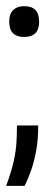

<svg xmlns="http://www.w3.org/2000/svg" viewBox="-38 -473 158 623"><path d="M-18 130Q-1 84 6.5 50Q14 16 15.5 -12Q17 -40 17 -66H86Q86 -20 79.5 15.5Q73 51 63 79.5Q53 108 42 130ZM40 -353Q17 -353 4.5 -365Q-8 -377 -8 -403Q-8 -428 5 -440.5Q18 -453 40 -453Q65 -453 77 -440.5Q89 -428 89 -402Q89 -353 40 -353Z"/></svg>

Font: Bricolage Grotesque 24pt Condensed Light
Style: Regular
Weight: 300
Width: 3
Designer: Mathieu Triay
Foundry: Atelier Triay
Version: Version 1.001;gftools[0.9.33.dev8+g029e19f]